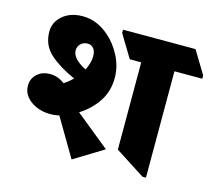

<svg xmlns="http://www.w3.org/2000/svg" viewBox="-96 -757 1000 893"><g transform="rotate(15 404.5 -310.5)"><path d="M319 18 211 -165Q191 -160 167 -160Q132 -160 101.5 -173Q71 -186 52.5 -208.5Q34 -231 34 -261Q34 -296 58.5 -318Q83 -340 120 -340Q139 -340 155.5 -334.5Q172 -329 191 -315Q213 -329 233 -349Q161 -380 113 -422Q65 -464 65 -530Q65 -576 102 -607.5Q139 -639 197 -639Q234 -639 266 -625.5Q298 -612 326 -587Q365 -553 390 -503Q415 -453 415 -400Q415 -336 382.5 -286.5Q350 -237 296 -203L461 -69ZM658 10 515 -82V-502H460L394 -611V-627H743L809 -518V-502H675V10ZM206 -477Q206 -438 273 -403Q292 -439 292 -471Q292 -496 281 -509Q270 -522 253 -522Q233 -522 219.5 -509.5Q206 -497 206 -477Z"/></g></svg>

Font: Noto Serif Devanagari Black
Style: Regular
Weight: 900
Designer: Universal Thirst, Indian Type Foundry and the Monotype Design Team
Foundry: Monotype Imaging Inc.
Version: Version 2.004; ttfautohint (v1.8.4.7-5d5b)